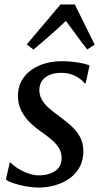

<svg xmlns="http://www.w3.org/2000/svg" viewBox="-20 -836 452 866"><path d="M366.5 -461H360.5Q351 -476 322.5 -491.8Q294 -507.5 257 -507.5Q229.5 -507.5 207.5 -499.5Q185.5 -491.5 172.2 -475.2Q159 -459 157.5 -434.5Q156.5 -409 168.2 -387.8Q180 -366.5 200.2 -348.8Q220.5 -331 244 -314Q270 -295 295.8 -273Q321.5 -251 338.8 -222Q356 -193 356 -153Q356 -113.5 339.5 -83Q323 -52.5 294.8 -32Q266.5 -11.5 230 -0.8Q193.5 10 153 10Q128 10 97.2 4.5Q66.5 -1 41.2 -9.5Q16 -18 6.5 -26.5L24 -102.5H28.5Q39.5 -89.5 60.8 -76.2Q82 -63 107.5 -54Q133 -45 155.5 -45Q180.5 -45 204 -52.5Q227.5 -60 242.8 -77.2Q258 -94.5 258 -124Q258 -150.5 244 -171.2Q230 -192 208.2 -209.8Q186.5 -227.5 163.5 -243.5Q142.5 -257.5 118.8 -279.8Q95 -302 78 -332.8Q61 -363.5 61 -403.5Q61 -451.5 87.2 -486.8Q113.5 -522 158.5 -541Q203.5 -560 259 -560Q285 -560 310.5 -557Q336 -554 355.5 -549.5Q375 -545 384 -541ZM131 -612.5 100.5 -635.5 253 -816H317.5L407 -634.5L373.5 -613Q348.5 -644 325.8 -676Q303 -708 277 -741.5Q243 -709 206.2 -676.8Q169.5 -644.5 131 -612.5Z"/></svg>

Font: Merriweather 36pt
Style: Italic
Weight: 400
Italic angle: -7.8°
Version: Version 2.101